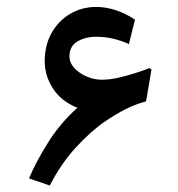

<svg xmlns="http://www.w3.org/2000/svg" viewBox="-20 -540 528 568"><path d="M65.9 -12.2Q85.4 -59.6 121.8 -117.7Q158.2 -175.8 209 -221.2Q161.1 -240.2 136.7 -278.1Q112.3 -315.9 112.3 -358.9Q112.3 -406.2 132.6 -442.4Q152.8 -478.5 187.5 -499Q222.2 -519.5 265.1 -519.5Q291.5 -519.5 320.6 -510.5Q349.6 -501.5 379.4 -481.9L361.3 -409.7Q313 -431.2 266.1 -431.2Q231.9 -431.2 208.7 -417.2Q185.5 -403.3 185.5 -373Q185.5 -352.1 204.1 -334.5Q222.7 -316.9 250 -308.6Q267.6 -303.7 286.1 -304.2Q304.7 -304.7 323.7 -308.6Q372.6 -319.3 421.9 -338.4L428.2 -334.5L412.1 -240.2Q377.4 -230.5 349.1 -215.8Q320.8 -201.2 291.5 -181.2Q249.5 -152.8 205.1 -104.5Q160.6 -56.2 127.4 8.8Z"/></svg>

Font: Markazi Text
Style: Bold
Weight: 700
Designer: Borna Izadpanah (Arabic designer), Fiona Ross (Arabic design director) and Florian Runge (Latin designer)
Foundry: Borna Izadpanah and Florian Runge
Version: Version 1.001; ttfautohint (v1.8.3)